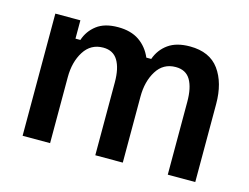

<svg xmlns="http://www.w3.org/2000/svg" viewBox="-77 -636 986 759"><g transform="rotate(15 416.5 -256.0)"><path d="M66.7 0V-500H169.2V-425H189.2Q201.7 -463.3 233.8 -487.9Q265.8 -512.5 320.8 -512.5Q373.3 -512.5 407.5 -489.2Q441.7 -465.8 459.2 -425H479.2Q493.3 -465 526.7 -488.8Q560 -512.5 615 -512.5Q695.8 -512.5 734.6 -459.2Q773.3 -405.8 773.3 -319.2V0H660.8V-298.3Q660.8 -355.8 642.1 -387.5Q623.3 -419.2 581.7 -419.2Q530.8 -419.2 503.8 -375.8Q476.7 -332.5 476.7 -270V0H364.2V-298.3Q364.2 -355.8 345 -387.5Q325.8 -419.2 285 -419.2Q234.2 -419.2 206.7 -375.8Q179.2 -332.5 179.2 -270V0Z"/></g></svg>

Font: Familjen Grotesk GF Medium
Style: Regular
Weight: 500
Designer: Anders Wikstroem, Jonas Baeckman, Matilda Gysing, Kristian Moeller
Foundry: Familjen STHLM AB
Version: Version 2.000; Beta; Release 4; Build 6